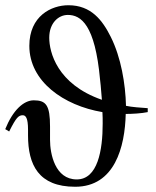

<svg xmlns="http://www.w3.org/2000/svg" viewBox="-20 -703 594 733"><path d="M369 -322C197 -382 168 -505 168 -559C168 -615 203 -646 239 -646C289 -646 343 -609 362 -399C362 -399 366 -367 369 -322ZM544 -290C517 -292 484 -294 461 -299C459 -383 442 -484 403 -562C371 -626 328 -683 241 -683C176 -683 92 -642 92 -528C92 -392 223 -300 371 -275C372 -261 372 -246 372 -231C372 -129 353 -18 273 -18C190 -18 171 -116 171 -169V-220C171 -301 156 -320 109 -320C70 -320 29 -282 0 -210L15 -201C42 -255 51 -263 67 -263C78 -263 87 -253 87 -208V-186C87 -74 127 10 267 10C418 10 457 -142 460 -268C485 -268 520 -270 544 -275Z"/></svg>

Font: XITS Math
Style: Regular
Weight: 400
Designer: MicroPress Inc., with final additions and corrections provided by Coen Hoffman, Elsevier (retired)
Version: Version 1.302